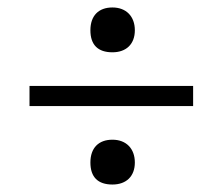

<svg xmlns="http://www.w3.org/2000/svg" viewBox="-20 -609 595 514"><path d="M222 -528C222 -489 242 -469 281 -469C318 -469 341 -491 341 -528C341 -565 318 -589 281 -589C244 -589 222 -567 222 -528ZM497 -325V-379H59V-325ZM222 -174C222 -135 242 -115 281 -115C318 -115 341 -137 341 -174C341 -211 318 -235 281 -235C244 -235 222 -213 222 -174Z"/></svg>

Font: Domine
Style: Regular
Weight: 400
Designer: Pablo Impallari, Rodrigo Fuenzalida, Brenda Gallo
Foundry: Pablo Impallari, Rodrigo Fuenzalida, Brenda Gallo
Version: Version 2.000